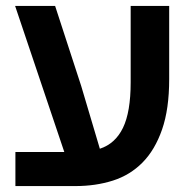

<svg xmlns="http://www.w3.org/2000/svg" viewBox="-20 -628 649 648"><path d="M32 -115H197L31 -608H166L254 -338L317 -126Q369 -143 395 -196.5Q421 -250 421 -350V-608H551V-361Q551 -260 527 -191Q503 -122 461 -79.5Q419 -37 361 -18.5Q303 0 234 0H32Z"/></svg>

Font: IBM Plex Sans Hebrew SemiBold
Style: Regular
Weight: 600
Designer: Mike Abbink, Paul van der Laan, Pieter van Rosmalen, Yanek Iontef
Foundry: Bold Monday
Version: Version 1.2